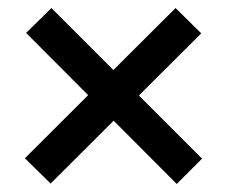

<svg xmlns="http://www.w3.org/2000/svg" viewBox="-20 -589 565 478"><path d="M420 -131 45 -507 108 -569 483 -194ZM106 -132 42 -195 417 -569 481 -506Z"/></svg>

Font: Envelope Sans Variable
Style: Regular
Weight: 500
Designer: Andreas Rasmussen / Norman Anderson
Foundry: mail.de GmbH
Version: Version 1.150